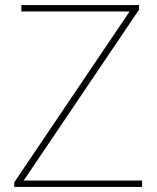

<svg xmlns="http://www.w3.org/2000/svg" viewBox="-20 -734 618 754"><path d="M538 0V-25H73L526 -696V-714H64V-689H489L36 -18V0Z"/></svg>

Font: Noto Sans Canadian Aboriginal Thin
Style: Regular
Weight: 100
Designer: Monotype Design Team, Typotheque's Kevin King
Foundry: Monotype Imaging Inc.
Version: Version 2.004